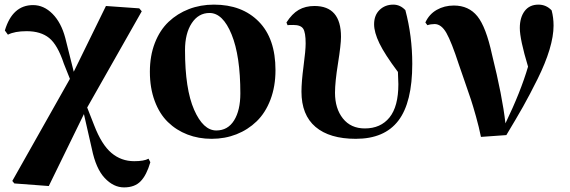

<svg xmlns="http://www.w3.org/2000/svg" viewBox="-20 -583 2462 830"><path d="M622.1 103 629.9 118.2Q613.8 173.8 588.1 200.4Q562.5 227.1 516.1 227.1Q470.7 227.1 432.6 186.5Q394.5 146 377 60.1L342.8 -89.8L190.9 221.2L42 210L33.2 199.2L282.2 -242.2L255.9 -308.1Q229 -389.2 192.6 -418.7Q156.2 -448.2 95.2 -448.2Q43.5 -448.2 14.2 -433.1L1 -451.2Q33.7 -561 123 -561Q169.4 -561 207 -523.2Q244.6 -485.4 262.2 -418.9L298.8 -272.9L438 -557.1L582 -546.9L592.8 -534.2L356.9 -118.2L387.2 -41Q419.4 42.5 461.7 78.1Q503.9 113.8 560.1 113.8Q603 113.8 622.1 103Z M895 17.1Q838.4 17.1 790.3 -1.5Q742.2 -20 705.8 -55.4Q669.4 -90.8 648.7 -146.7Q627.9 -202.6 627.9 -272.9Q627.9 -341.8 649.4 -397.2Q670.9 -452.6 708.7 -488.5Q746.6 -524.4 796.6 -543.7Q846.7 -563 904.8 -563Q1026.4 -563 1098.6 -489.7Q1170.9 -416.5 1170.9 -279.8Q1170.9 -209.5 1149.2 -152.3Q1127.4 -95.2 1089.6 -58.6Q1051.8 -22 1002 -2.4Q952.1 17.1 895 17.1ZM915 -19Q964.8 -19 991.9 -62.5Q1019 -106 1019 -179.2Q1019 -341.3 981.2 -434.1Q943.4 -526.9 885.7 -526.9Q837.9 -526.9 808.8 -482.7Q779.8 -438.5 779.8 -366.2Q779.8 -198.2 819.1 -108.6Q858.4 -19 915 -19Z M1223.1 -474.1 1218.3 -485.8Q1242.2 -523.4 1271.2 -540.3Q1300.3 -557.1 1339.4 -557.1Q1454.1 -557.1 1454.1 -423.8Q1454.1 -390.1 1441.2 -309.3Q1428.2 -228.5 1428.2 -182.1Q1428.2 -113.8 1462.4 -70.8Q1496.6 -27.8 1557.1 -27.8Q1625.5 -27.8 1663.8 -75.2Q1702.1 -122.6 1702.1 -219.2Q1702.1 -235.8 1700.2 -272Q1643.1 -348.1 1620.1 -395.8Q1597.2 -443.4 1597.2 -478Q1597.2 -517.1 1620.8 -540Q1644.5 -563 1680.2 -563Q1710 -563 1732.4 -539.1Q1762.2 -426.8 1762.2 -307.1Q1762.2 -140.1 1702.1 -61.5Q1642.1 17.1 1518.1 17.1Q1404.8 17.1 1344 -34.4Q1283.2 -85.9 1283.2 -187Q1283.2 -229 1292.2 -297.1Q1301.3 -365.2 1301.3 -395Q1301.3 -442.4 1290.8 -458.7Q1280.3 -475.1 1248 -475.1Q1227.1 -475.1 1223.1 -474.1Z M1827.6 -474.1 1818.8 -485.8Q1835 -521.5 1867.9 -540.3Q1900.9 -559.1 1941.9 -559.1Q2006.3 -559.1 2043.7 -512.7Q2081.1 -466.3 2106.9 -347.2Q2151.9 -166.5 2165 -49.8Q2231 -186.5 2262.7 -294.9Q2227.1 -413.1 2227.1 -461.9Q2227.1 -507.3 2248 -535.2Q2269 -563 2307.6 -563Q2341.3 -563 2364.7 -538.1Q2373 -506.8 2373 -472.2Q2373 -426.8 2355.5 -368.4Q2337.9 -310.1 2304 -241.7Q2270 -173.3 2241 -121.8Q2211.9 -70.3 2168.9 1L2059.1 8.8Q2050.8 -32.7 2037.6 -79.6Q2024.4 -126.5 2016.1 -151.6Q2007.8 -176.8 1988 -233.6Q1968.3 -290.5 1963.9 -303.2Q1931.6 -402.3 1909.7 -440.7Q1887.7 -479 1858.9 -479Q1842.3 -479 1827.6 -474.1Z"/></svg>

Font: Noto Serif JP Black
Style: Regular
Weight: 900
Designer: Ryoko NISHIZUKA  (kana & ideographs); Frank Grießhammer (Latin, Greek & Cyrillic); Wenlong ZHANG  (bopomofo); Sandoll Co
Foundry: Adobe Systems Incorporated
Version: Version 1.001;PS 1.001;hotconv 16.6.54;makeotf.lib2.5.65590